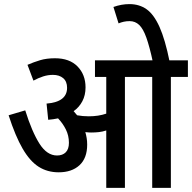

<svg xmlns="http://www.w3.org/2000/svg" viewBox="-20 -916 936 936"><path d="M405 -211Q405 -145 367.5 -110.5Q330 -76 266 -76Q211 -76 168.5 -103Q126 -130 90.5 -191Q55 -252 22 -354L103 -378Q136 -273 172.5 -215.5Q209 -158 258 -158Q285 -158 300.5 -173.5Q316 -189 316 -220Q316 -255 301 -285Q286 -315 263 -339Q240 -334 215 -332L207 -411Q307 -419 307 -488Q307 -519 288 -535Q269 -551 238 -551Q214 -551 190.5 -543.5Q167 -536 143 -523L114 -600Q144 -613 175.5 -622.5Q207 -632 248 -632Q319 -632 358 -592Q397 -552 397 -490Q397 -452 381.5 -422.5Q366 -393 339 -374Q348 -364 356 -354Q383 -349 413 -349Q460 -349 498 -362V-541H443V-622H896V-541H813V0H722V-541H589V0H498V-280Q480 -274 462 -272Q444 -270 424 -270Q412 -270 396 -272Q400 -258 402.5 -243Q405 -228 405 -211ZM725 -615Q709 -689 693.5 -732.5Q678 -776 658.5 -794.5Q639 -813 612 -813Q596 -813 583 -810Q570 -807 558 -802L533 -882Q572 -896 611 -896Q659 -896 694.5 -871Q730 -846 757.5 -785Q785 -724 807 -615Z"/></svg>

Font: Noto Sans Condensed Medium
Style: Italic
Weight: 500
Width: 3
Italic angle: -12°
Designer: Monotype Design Team
Foundry: Monotype Imaging Inc.
Version: Version 2.013; ttfautohint (v1.8.4.7-5d5b)